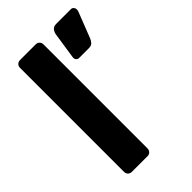

<svg xmlns="http://www.w3.org/2000/svg" viewBox="-216 -786 862 862"><g transform="rotate(-45 214.5 -355.0)"><path d="M88 0Q77 0 70 -7Q63 -14 63 -25V-685Q63 -696 70 -703Q77 -710 88 -710H188Q198 -710 205 -703Q212 -696 212 -685V-25Q212 -14 205 -7Q198 0 188 0ZM282 -529Q273 -529 268 -535.5Q263 -542 264 -551L283 -677Q285 -690 293 -700Q301 -710 317 -710H411Q419 -710 424 -704Q429 -698 429 -691Q429 -684 427 -679L379 -556Q375 -546 367.5 -537.5Q360 -529 344 -529Z"/></g></svg>

Font: Rubik SemiBold
Style: Regular
Weight: 600
Designer: Hubert and Fischer
Foundry: Hubert and Fischer
Version: Version 2.300;gftools[0.9.30]